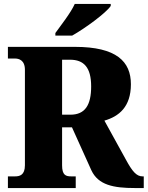

<svg xmlns="http://www.w3.org/2000/svg" viewBox="-20 -951 747 971"><path d="M260 -784V-771H345C411 -808 517 -886 540 -921V-931H358C338 -886 288 -823 260 -784ZM20 0H363V-59H340C313 -59 294 -65 294 -115V-307H344L442 -90C477 -15 554 0 663 0H707V-59H701C670 -59 649 -84 616 -145L508 -341C581 -362 642 -410 642 -525C642 -640 569 -714 359 -714H20V-655H56C74 -655 106 -648 106 -598V-115C106 -65 79 -59 56 -59H20ZM336 -371H294V-649H334C404 -649 441 -610 441 -514C441 -419 410 -371 336 -371Z"/></svg>

Font: Noto Serif Sinhala SemiCondensed Black
Style: Regular
Weight: 900
Width: 4
Designer: Jelle Bosma - Monotype Design Team
Foundry: Monotype Imaging Inc.
Version: Version 2.007